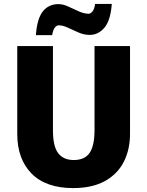

<svg xmlns="http://www.w3.org/2000/svg" viewBox="-20 -949 751 979"><path d="M643 -714V-267Q643 -186 611 -123.5Q579 -61 514.5 -25.5Q450 10 353 10Q214 10 141 -64Q68 -138 68 -266V-714H250V-285Q250 -202 277 -167.5Q304 -133 356 -133Q412 -133 437 -169.5Q462 -206 462 -286V-714ZM550 -929Q544 -846 513 -808.5Q482 -771 437 -771Q409 -771 381 -783Q353 -795 327 -807.5Q301 -820 278 -820Q270 -820 260.5 -809.5Q251 -799 246 -770H163Q169 -854 198.5 -891Q228 -928 278 -928Q302 -928 328.5 -915.5Q355 -903 382 -891Q409 -879 433 -879Q441 -879 451 -890Q461 -901 465 -929Z"/></svg>

Font: Noto Sans Disp ExtBd
Style: Regular
Weight: 800
Designer: Monotype Design Team
Foundry: Monotype Imaging Inc.
Version: Version 2.000;GOOG;noto-source:20170915:90ef993387c0; ttfaut